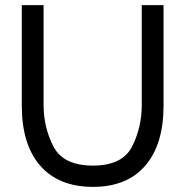

<svg xmlns="http://www.w3.org/2000/svg" viewBox="-20 -720 724 749"><path d="M65 -700H150V-311Q150 -223 188.5 -148.5Q227 -74 343 -74Q457 -74 495 -148Q533 -222 533 -311V-700H618V-308Q618 -156 546.5 -73.5Q475 9 343 9Q209 9 137 -73.5Q65 -156 65 -308Z"/></svg>

Font: Lopes Sans
Style: Regular
Weight: 400
Designer: Gabriel Lam, Diego Maldonado
Foundry: TypeRant, Foresti Design
Version: Version 4.000